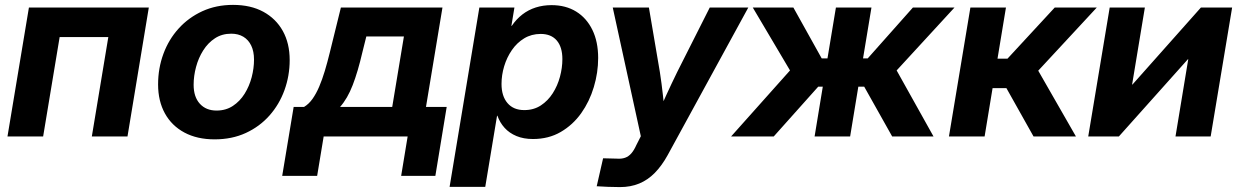

<svg xmlns="http://www.w3.org/2000/svg" viewBox="-20 -553 5023 778"><path d="M583 -522.5 496.6 0H352.1L418.9 -402.8H221.7L154.8 0H10.3L97.2 -522.5Z M849.6 11.7Q778.8 11.7 727.3 -15.9Q675.8 -43.5 648.2 -93.5Q620.6 -143.6 620.6 -210.9Q620.6 -276.4 642.1 -334.7Q663.6 -393.1 703.9 -437.5Q744.1 -481.9 800 -507.6Q856 -533.2 924.3 -533.2Q995.6 -533.2 1046.9 -505.4Q1098.1 -477.5 1126 -427.5Q1153.8 -377.4 1153.8 -309.6Q1153.8 -246.1 1132.8 -188Q1111.8 -129.9 1072 -85Q1032.2 -40 976.1 -14.2Q919.9 11.7 849.6 11.7ZM857.4 -105Q895 -105 923.6 -123.8Q952.1 -142.6 971.2 -173.1Q990.2 -203.6 999.8 -240Q1009.3 -276.4 1009.3 -311.5Q1009.3 -344.7 998 -368.2Q986.8 -391.6 966.1 -404.1Q945.3 -416.5 917 -416.5Q879.4 -416.5 851.1 -397.9Q822.8 -379.4 803.5 -348.9Q784.2 -318.4 774.4 -281.7Q764.6 -245.1 764.6 -209.5Q764.6 -160.2 789.8 -132.6Q814.9 -105 857.4 -105Z M1123.5 159.7 1169.9 -119.6H1211.9Q1231.4 -131.3 1246.3 -152.3Q1261.2 -173.3 1273.4 -201.9Q1285.6 -230.5 1296.1 -265.4Q1306.6 -300.3 1316.4 -340.3L1361.3 -522.5H1772.9L1706.1 -119.6H1790L1744.1 159.7H1605.5L1631.8 0H1291.5L1265.1 159.7ZM1357.9 -119.6H1569.3L1616.7 -405.3H1464.4L1448.2 -340.3Q1430.2 -262.7 1409.2 -208.3Q1388.2 -153.8 1357.9 -119.6Z M1801.8 204.1 1922.4 -522.5H2064.5L2052.2 -448.2H2053.7Q2072.3 -475.6 2096.7 -494.4Q2121.1 -513.2 2150.9 -522.7Q2180.7 -532.2 2214.8 -532.2Q2272.5 -532.2 2314.7 -506.1Q2356.9 -480 2380.4 -431.9Q2403.8 -383.8 2403.8 -317.9Q2403.8 -258.8 2386.2 -200.2Q2368.7 -141.6 2335 -94.2Q2301.3 -46.9 2252.2 -18.3Q2203.1 10.3 2139.6 10.3Q2101.6 10.3 2072.8 -1.7Q2043.9 -13.7 2024.7 -34.9Q2005.4 -56.2 1995.6 -84H1994.1L1946.3 204.1ZM2104.5 -106.9Q2142.6 -106.9 2171.4 -125.7Q2200.2 -144.5 2219.7 -175Q2239.3 -205.6 2249 -241.9Q2258.8 -278.3 2258.8 -313.5Q2258.8 -362.3 2236.1 -388.9Q2213.4 -415.5 2170.9 -415.5Q2133.8 -415.5 2104.2 -397.7Q2074.7 -379.9 2054.2 -350.1Q2033.7 -320.3 2022.9 -284.4Q2012.2 -248.5 2012.2 -212.9Q2012.2 -163.6 2036.4 -135.3Q2060.5 -106.9 2104.5 -106.9Z M2397.9 201.7 2423.8 88.4 2479 89.8Q2498.5 91.3 2512.9 86.2Q2527.3 81.1 2538.3 68.4Q2549.3 55.7 2558.6 34.7L2576.7 -1L2462.9 -522.5H2609.4L2653.8 -261.2Q2661.1 -214.4 2666.3 -166.7Q2671.4 -119.1 2676.3 -70.8H2637.2Q2657.7 -119.1 2679.4 -166.7Q2701.2 -214.4 2724.1 -261.2L2856 -522.5H3012.2L2685.1 76.2Q2661.6 118.7 2633.3 147.5Q2605 176.3 2570.1 190.7Q2535.2 205.1 2492.2 205.1Q2468.3 205.1 2443.8 204.1Q2419.4 203.1 2397.9 201.7Z M2942.4 0 3181.2 -267.6 3030.3 -522.5H3194.8L3309.6 -316.4H3333L3367.2 -522.5H3511.2L3477.1 -316.4H3496.1L3679.2 -522.5H3847.7L3613.3 -267.6L3762.7 0H3595.2L3481.9 -201.7H3458L3424.8 0H3280.8L3314 -201.7H3295.4L3115.2 0Z M3825.2 0 3912.1 -522.5H4056.2L4022 -315.4H4062.5L4253.9 -522.5H4424.3L4187 -266.6L4339.8 0H4168L4058.1 -195.8H4002L3969.7 0Z M4885.7 0H4743.2L4794.9 -313H4793.5L4513.7 0H4389.6L4476.6 -522.5H4619.1L4567.4 -210.4H4568.8L4846.2 -522.5H4972.7Z"/></svg>

Font: Inter 28pt
Style: Bold Italic
Weight: 700
Italic angle: -9.3988°
Designer: Rasmus Andersson
Foundry: rsms
Version: Version 4.001;git-66647c0bb